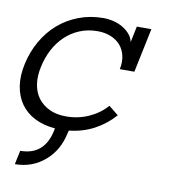

<svg xmlns="http://www.w3.org/2000/svg" viewBox="-82 -532 703 780"><g transform="rotate(10 269.5 -142.5)"><path d="M408.2 -86.9Q373 -46.9 326.4 -22Q279.8 2.9 223.1 8.8L220.2 20Q205.1 91.8 155.8 134.8Q103 181.2 30.8 181.2L43 124Q142.1 124 164.1 20L166 9.8Q118.2 5.9 82 -12.5Q45.9 -30.8 23.9 -61.8Q2 -92.8 -4.6 -134.8Q-11.2 -176.8 0 -227.1Q11.2 -278.8 36.6 -323Q62 -367.2 98.4 -398.7Q134.8 -430.2 181.9 -448Q229 -465.8 282.2 -465.8Q303.2 -465.8 323.7 -460.9Q344.2 -456.1 361.6 -446Q378.9 -436 391.4 -422.1Q403.8 -408.2 408.2 -389.2L421.9 -455.1H481.9L443.8 -272.9H383.8Q390.1 -303.2 384.5 -328.1Q378.9 -353 363.5 -371.1Q348.1 -389.2 323.5 -399.2Q298.8 -409.2 269 -409.2Q228 -409.2 194.6 -395Q161.1 -380.9 135.5 -356.4Q109.9 -332 92.5 -299.1Q75.2 -266.1 66.9 -227.1Q58.1 -188 63 -155Q67.9 -122.1 85.4 -98.1Q103 -74.2 132.1 -60.1Q161.1 -45.9 201.2 -45.9Q252 -45.9 295.9 -65.9Q339.8 -85.9 368.2 -119.1Z"/></g></svg>

Font: Anonymous Pro
Style: Italic
Weight: 400
Italic angle: -12°
Monospace: yes
Designer: Mark Simonson
Version: Version 1.003